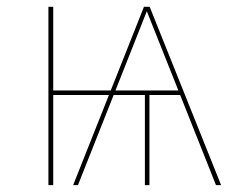

<svg xmlns="http://www.w3.org/2000/svg" viewBox="-20 -538 688 558"><path d="M607.7 0H622.6L415 -518.3H398.4L301.8 -275H134.7V-518.3H120.7V0H134.7V-261.9H296.6L192.6 0H206.6L310.3 -261.9H401.1V0H414.3V-261.9H503.6ZM315.5 -275 406.7 -505.4 498.4 -275Z"/></svg>

Font: Fira Sans Hair
Style: Regular
Weight: 100
Designer: bBox Type GmbH & Carrois Corporate GbR & Edenspiekermann AG
Foundry: bBox Type GmbH & Carrois Corporate GbR & Edenspiekermann AG
Version: Version 4.300;PS 004.300;hotconv 1.0.88;makeotf.lib2.5.64775